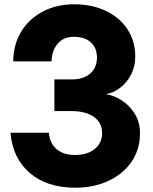

<svg xmlns="http://www.w3.org/2000/svg" viewBox="-20 -767 713 897"><path d="M612 -502Q612 -457 592.5 -419Q573 -381 541.5 -357Q510 -333 475 -327Q514 -321 550.5 -297Q587 -273 610.5 -234Q634 -195 634 -145Q634 -68 594 -10.5Q554 47 485.5 78.5Q417 110 332 110Q199 110 119 41Q39 -28 29 -147H208Q213 -97 244.5 -70Q276 -43 332 -43Q388 -43 422.5 -71Q457 -99 457 -144Q457 -194 418.5 -221Q380 -248 315 -248H234V-396H315Q370 -396 401.5 -423.5Q433 -451 433 -498Q433 -543 404.5 -569Q376 -595 325 -595Q275 -595 248 -561Q221 -527 221 -480H42Q42 -557 78 -617.5Q114 -678 179 -712.5Q244 -747 326 -747Q410 -747 475 -716Q540 -685 576 -629.5Q612 -574 612 -502Z"/></svg>

Font: Gmarket Sans TTF Bold
Style: Regular
Weight: 700
Designer: Creative Director : Sungho Lee; Art Director : Kiwoong Choi; Project Manager : Sori Yang, Jongwook Yoon; Font Designer :
Foundry: Sandoll Inc.
Version: Version 1.000;hotconv 1.0.109;makeotfexe 2.5.65596